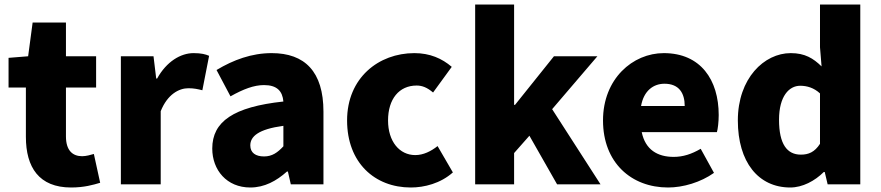

<svg xmlns="http://www.w3.org/2000/svg" viewBox="-20 -819 3913 853"><path d="M296 14C354 14 395 2 425 -7L397 -135C383 -131 363 -125 345 -125C303 -125 273 -150 273 -213V-430H407V-569H273V-719H125L105 -569L18 -562V-430H95V-211C95 -76 153 14 296 14Z M517 0H694V-325C724 -400 775 -427 817 -427C842 -427 859 -423 879 -418L909 -571C893 -578 874 -583 840 -583C783 -583 720 -546 678 -470H674L662 -569H517Z M1092 14C1155 14 1208 -15 1255 -57H1259L1272 0H1417V-323C1417 -501 1334 -583 1187 -583C1098 -583 1017 -553 942 -508L1004 -391C1061 -423 1108 -441 1153 -441C1211 -441 1235 -414 1239 -368C1017 -344 923 -279 923 -159C923 -64 987 14 1092 14ZM1153 -124C1116 -124 1092 -140 1092 -173C1092 -213 1128 -245 1239 -260V-169C1213 -141 1189 -124 1153 -124Z M1805 14C1865 14 1937 -4 1992 -53L1924 -170C1895 -147 1861 -130 1825 -130C1755 -130 1704 -190 1704 -284C1704 -379 1753 -439 1831 -439C1856 -439 1878 -430 1904 -408L1987 -522C1944 -559 1890 -583 1821 -583C1662 -583 1522 -473 1522 -284C1522 -96 1645 14 1805 14Z M2091 0H2264V-139L2332 -216L2455 0H2648L2433 -334L2634 -569H2441L2268 -353H2264V-799H2091Z M2948 14C3015 14 3093 -9 3152 -51L3093 -158C3052 -134 3014 -122 2973 -122C2901 -122 2847 -154 2831 -232H3165C3169 -245 3173 -277 3173 -308C3173 -464 3093 -583 2929 -583C2791 -583 2659 -469 2659 -284C2659 -96 2785 14 2948 14ZM2828 -348C2840 -416 2883 -447 2932 -447C2997 -447 3022 -405 3022 -348Z M3491 14C3545 14 3600 -15 3640 -55H3644L3657 0H3802V-799H3623V-609L3630 -524C3593 -560 3556 -583 3493 -583C3375 -583 3258 -471 3258 -284C3258 -99 3349 14 3491 14ZM3538 -132C3477 -132 3441 -178 3441 -287C3441 -392 3486 -438 3535 -438C3565 -438 3596 -429 3623 -404V-180C3599 -143 3572 -132 3538 -132Z"/></svg>

Font: Noto Sans CJK KR Black
Style: Regular
Weight: 900
Designer: Ryoko NISHIZUKA (kana & ideographs); Paul D. Hunt (Latin, Greek & Cyrillic); Wenlong ZHANG (bopomofo); Sandoll Communica
Foundry: Adobe Systems Incorporated
Version: Version 1.004;PS 1.004;hotconv 1.0.82;makeotf.lib2.5.63406